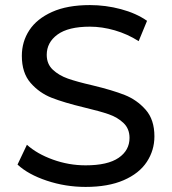

<svg xmlns="http://www.w3.org/2000/svg" viewBox="-20 -728 676 756"><path d="M49 -80 86 -158Q126 -122 188.5 -99.5Q251 -77 317 -77Q404 -77 447 -106.5Q490 -136 490 -185Q490 -221 466.5 -243.5Q443 -266 408.5 -278Q374 -290 311 -305Q232 -324 183.5 -343Q135 -362 100.5 -401.5Q66 -441 66 -508Q66 -564 95.5 -609Q125 -654 185 -681Q245 -708 334 -708Q396 -708 456 -692Q516 -676 559 -646L526 -566Q482 -594 432 -608.5Q382 -623 334 -623Q249 -623 206.5 -592Q164 -561 164 -512Q164 -476 188 -453.5Q212 -431 247.5 -418.5Q283 -406 344 -392Q423 -373 471 -354Q519 -335 553.5 -296Q588 -257 588 -191Q588 -136 558 -90.5Q528 -45 467 -18.5Q406 8 317 8Q238 8 164.5 -16.5Q91 -41 49 -80Z"/></svg>

Font: APTA Sans Medium
Style: Bold
Weight: 500
Version: Version 7.200